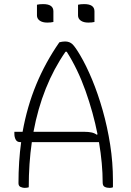

<svg xmlns="http://www.w3.org/2000/svg" viewBox="-20 -912 640 935"><path d="M120 0Q116 1 112 2Q108 3 100 3Q91 3 80.5 -1.5Q70 -6 70 -20Q70 -126 83 -220H78Q63 -220 56.5 -232Q50 -244 50 -260V-270H90Q112 -393 156.5 -500.5Q201 -608 269 -706Q284 -710 297 -710Q319 -710 333 -696.5Q347 -683 371 -642Q400 -593 428.5 -524.5Q457 -456 480 -375Q503 -294 516.5 -207.5Q530 -121 530 -34V0Q523 3 514 3Q500 3 490 -2Q480 -7 480 -23Q480 -114 462 -220H135Q120 -116 120 0ZM394 -270Q411 -270 425.5 -267Q440 -264 451 -256L455 -258Q434 -364 396.5 -469.5Q359 -575 305 -660H299Q242 -578 203 -480.5Q164 -383 143 -270ZM160 -889Q172 -892 190 -892Q240 -892 240 -857V-805Q228 -802 210 -802Q187 -802 173.5 -811.5Q160 -821 160 -837ZM360 -889Q372 -892 390 -892Q440 -892 440 -857V-805Q428 -802 410 -802Q387 -802 373.5 -811.5Q360 -821 360 -837Z"/></svg>

Font: Recursive Mn Csl St Lt
Style: Regular
Weight: 300
Monospace: yes
Version: Version 1.079;hotconv 1.0.112;makeotfexe 2.5.65598; ttfautoh